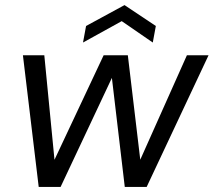

<svg xmlns="http://www.w3.org/2000/svg" viewBox="-20 -734 839 754"><path d="M132 0 70 -517H154L195 -96H189L387 -517H482L532 -97L526 -96L714 -517H799L556 0H470L418 -440H425L218 0ZM306 -567 318 -632 469 -714 592 -632 580 -567 458 -651Z"/></svg>

Font: DM Sans 11pt
Style: Italic
Weight: 400
Italic angle: -10°
Version: Version 4.004;gftools[0.9.30]